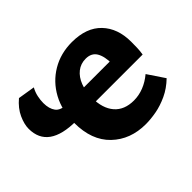

<svg xmlns="http://www.w3.org/2000/svg" viewBox="-108 -605 786 786"><g transform="rotate(-45 285.0 -212.0)"><path d="M348 14Q259 14 201.5 -41Q144 -96 144 -197Q144 -269 173.5 -323Q203 -377 254.5 -407.5Q306 -438 371 -438Q455 -438 499.5 -391.5Q544 -345 544 -267Q544 -249 543.5 -232.5Q543 -216 540 -197H423Q424 -213 424.5 -228Q425 -243 425 -257Q425 -302 410.5 -326Q396 -350 363 -350Q334 -350 312.5 -333Q291 -316 279.5 -286Q268 -256 268 -219Q268 -157 297.5 -123Q327 -89 382 -89Q411 -89 439 -100Q467 -111 492 -132L541 -59Q511 -30 476.5 -14Q442 2 409 8Q376 14 348 14ZM156 -197Q-5 -197 -5 -312Q-5 -338 9.5 -370Q24 -402 56 -429L130 -417Q120 -399 116 -380Q112 -361 112 -344Q112 -311 126.5 -291.5Q141 -272 180 -272H468V-197Z"/></g></svg>

Font: Ysabeau Infant ExtraBold
Style: Regular
Weight: 800
Designer: Christian Thalmann (Catharsis Fonts)
Version: Version 2.001;gftools[0.9.30]; featfreeze: ss01,ss02,lnum